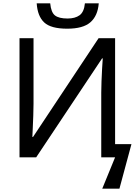

<svg xmlns="http://www.w3.org/2000/svg" viewBox="-20 -943 825 1151"><path d="M383 -771Q285 -771 245 -808.5Q205 -846 200 -923H281Q286 -869 309.5 -850.5Q333 -832 385 -832Q430 -832 457 -851.5Q484 -871 489 -923H572Q566 -848 522 -809.5Q478 -771 383 -771ZM593 188 670 0H587V-388Q587 -417 588.5 -455Q590 -493 592 -530.5Q594 -568 596 -593H592L197 0H97V-714H181V-321Q181 -288 179.5 -249.5Q178 -211 176.5 -177Q175 -143 174 -122H178L571 -714H670V-79H768L696 188Z"/></svg>

Font: Go Noto Kurrent-Regular
Style: Regular
Weight: 400
Designer: Monotype Design Team
Foundry: Monotype Imaging Inc.
Version: Version 2.012; ttfautohint (v1.8.4.7-5d5b)